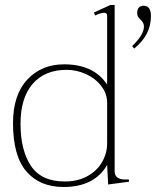

<svg xmlns="http://www.w3.org/2000/svg" viewBox="-20 -737 655 767"><path d="M32 -245Q32 -358 89 -419Q146 -480 236 -480Q355 -480 408 -399V-674Q408 -686 396 -686Q389 -686 378 -682.5Q367 -679 360 -675L355 -687L421 -717H438V-52Q438 -36 449 -28Q460 -20 478 -20H495V-11L412 0L408 -78Q357 10 234 10Q139 10 85.5 -52Q32 -114 32 -245ZM508 -553Q555 -598 555 -631Q555 -640 551.5 -646Q548 -652 541 -659Q540 -660 534 -667Q528 -674 528 -685Q528 -699 534.5 -706.5Q541 -714 554 -714Q583 -714 583 -673Q583 -597 516 -543ZM408 -165V-326Q408 -363 384.5 -393.5Q361 -424 323.5 -441Q286 -458 246 -458Q159 -458 110.5 -402Q62 -346 62 -243Q62 -137 103.5 -74.5Q145 -12 239 -12Q291 -12 329.5 -33.5Q368 -55 388 -90Q408 -125 408 -165Z"/></svg>

Font: Taviraj Thin
Style: Regular
Weight: 100
Designer: Katatrad Team
Foundry: CadsonDemak
Version: Version 1.030